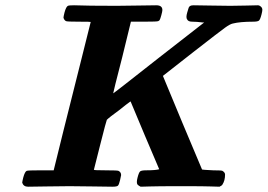

<svg xmlns="http://www.w3.org/2000/svg" viewBox="-20 -706 1012 726"><path d="M955 -686Q961 -686 966.5 -681Q972 -676 972 -669Q972 -664 969 -652Q964 -632 959 -628Q954 -624 937 -624Q888 -624 860 -617Q850 -615 830.5 -601Q811 -587 716 -513L596 -419Q596 -418 669.5 -242Q743 -66 744 -65Q745 -64 786 -62Q818 -62 821 -60Q831 -54 831 -46Q831 -23 821 -8Q820 -5 810 0L776 -1Q756 -2 666 -2Q574 -2 548 -1L512 0Q505 -3 500 -8Q495 -15 500 -34Q505 -54 510 -58Q515 -62 533 -62Q568 -62 582 -66L528 -193Q475 -321 474 -322Q474 -323 470.5 -320.5Q467 -318 456.5 -310Q446 -302 430 -289Q394 -263 384 -253Q382 -250 359 -159L335 -64Q335 -62 379 -62Q424 -62 428 -60Q438 -55 438 -44Q438 -43 434 -25Q430 -8 426 -4Q422 0 405 0Q384 0 332.5 -1Q281 -2 243 -2Q205 -2 155 -1Q105 0 86 0Q69 0 64 -15Q64 -19 68 -35Q74 -57 81 -60Q85 -62 134 -62H183Q184 -68 219 -208Q254 -348 288.5 -485Q323 -622 323 -623Q323 -624 279 -624Q234 -624 230 -626Q223 -629 220 -639Q220 -643 224 -659Q230 -681 237 -684Q241 -686 260 -686Q310 -684 421 -684Q449 -684 498.5 -685Q548 -686 571 -686Q594 -686 594 -668Q594 -663 590 -648.5Q586 -634 584 -631Q583 -628 578 -626Q574 -624 524 -624H475L442 -489Q408 -357 408 -353Q410 -353 580 -487L752 -621H747Q723 -624 707 -624Q692 -624 688 -632Q682 -639 688 -659Q692 -673 693.5 -677Q695 -681 699 -683.5Q703 -686 712 -686Q731 -686 776.5 -685Q822 -684 851 -684Q880 -684 912 -685Q944 -686 955 -686Z"/></svg>

Font: KaTeX_Main
Style: Bold Italic
Weight: 700
Version: Version 1.1; ttfautohint (v1.3)